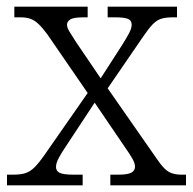

<svg xmlns="http://www.w3.org/2000/svg" viewBox="-20 -556 579 576"><path d="M1 0V-32H19Q42 -32 56 -36.5Q70 -41 82.5 -53Q95 -65 112 -89L243 -277L122 -453Q108 -472 96 -483.5Q84 -495 71.5 -499.5Q59 -504 41 -504H23V-536H243V-504H231Q200 -504 190.5 -497.5Q181 -491 181 -482Q181 -473 188.5 -461Q196 -449 208 -430L282 -321L347 -422Q359 -441 367 -456Q375 -471 375 -482Q375 -495 363.5 -499.5Q352 -504 326 -504H303V-536H511V-504H498Q478 -504 464.5 -500Q451 -496 439 -484Q427 -472 410 -447L303 -291L448 -83Q462 -62 473 -51Q484 -40 496.5 -36Q509 -32 525 -32H538V0H311V-32H334Q363 -32 374 -38Q385 -44 385 -56Q385 -66 377.5 -79.5Q370 -93 351 -120L264 -248L177 -116Q166 -100 157 -83.5Q148 -67 148 -55Q148 -43 159 -37.5Q170 -32 201 -32H228V0Z"/></svg>

Font: Noto Serif Armenian Light
Style: Regular
Weight: 300
Version: Version 2.007